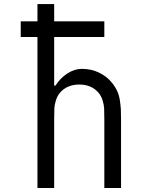

<svg xmlns="http://www.w3.org/2000/svg" viewBox="-20 -937 707 957"><path d="M388 -593.8Q434.9 -593.8 474 -574.9Q513 -556 538.4 -524.1Q554.7 -503.9 564.5 -482.4Q574.2 -460.9 577.8 -434.9Q581.4 -408.9 582.4 -391.9Q583.3 -375 583.3 -344.4V0H500V-344.4Q500 -380.2 499 -397.8Q498 -415.4 491.2 -437.2Q484.4 -459 470.7 -475.3Q435.5 -515.6 375 -515.6Q314.5 -515.6 279.3 -475.3Q265.6 -459 258.8 -437.2Q252 -415.4 251 -397.8Q250 -380.2 250 -344.4V0H166.7V-752.6H83.3V-830.7H166.7V-916.7H250V-830.7H500V-752.6H250V-510.4H256.5Q280.6 -548.2 316.1 -571Q351.6 -593.8 388 -593.8Z"/></svg>

Font: Monoid
Style: Regular
Weight: 400
Width: 4
Monospace: yes
Designer: Andreas Larsen (@larsenwork)
Version: Version 0.61